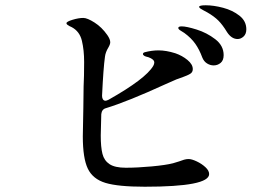

<svg xmlns="http://www.w3.org/2000/svg" viewBox="-20 -747 1040 728"><path d="M914 -636Q914 -618 903.5 -608.5Q893 -599 881 -599Q858 -599 841 -625Q824 -653 808 -669Q792 -685 766 -700Q759 -704 752 -707.5Q745 -711 740 -714.5Q735 -718 735 -721Q735 -727 760 -727Q790 -727 826 -717.5Q862 -708 888 -687.5Q914 -667 914 -636ZM773 -87Q773 -39 529 -39Q428 -39 380 -53.5Q332 -68 313 -107.5Q294 -147 294 -230Q294 -256 296 -338L297 -419Q299 -456 299 -512Q299 -557 290.5 -592.5Q282 -628 252 -644Q249 -645 243.5 -648Q238 -651 235 -653.5Q232 -656 232 -659Q232 -665 255 -672Q278 -679 296 -679Q311 -679 338.5 -661.5Q366 -644 387 -614Q398 -598 398 -587Q398 -579 391 -567Q380 -549 378 -532Q372 -490 367 -385V-383Q367 -375 370.5 -370Q374 -365 380 -365Q384 -365 392 -369Q532 -448 561 -497Q565 -504 565 -510Q565 -522 543 -530Q539 -531 533.5 -532.5Q528 -534 525 -537Q522 -539 522 -542Q522 -547 529 -549Q556 -556 581 -556Q610 -556 645 -545Q671 -536 691 -519.5Q711 -503 711 -485Q711 -473 701 -467Q691 -461 674 -455Q657 -449 649 -446L608 -428Q464 -362 382 -337Q366 -333 364 -314Q362 -256 362 -233Q362 -189 368.5 -163.5Q375 -138 395.5 -124.5Q416 -111 457 -111Q501 -111 555 -116Q609 -121 636 -128L659 -135Q669 -139 678 -141.5Q687 -144 695 -144Q707 -144 726 -135Q745 -126 759 -113Q773 -100 773 -87ZM828 -538Q828 -518 816.5 -508.5Q805 -499 790 -499Q777 -499 765 -506.5Q753 -514 747 -529Q736 -559 720.5 -581Q705 -603 679 -622Q675 -625 665.5 -630.5Q656 -636 656 -641Q656 -647 669 -647Q687 -647 725.5 -635Q764 -623 796 -598.5Q828 -574 828 -538Z"/></svg>

Font: Shippori Mincho B1 Medium
Style: Regular
Weight: 500
Designer: FONTDASU
Foundry: FONTDASU / Google Inc. / but / Adobe
Version: Version 3.110; ttfautohint (v1.8.3)